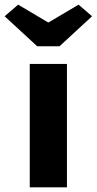

<svg xmlns="http://www.w3.org/2000/svg" viewBox="-45 -806 416 826"><path d="M83 -531H243V0H83ZM-25 -736 33 -786 163 -709 293 -786 351 -736 211 -607H115Z"/></svg>

Font: Lexend Exa HM Xlight
Style: Bold
Weight: 700
Designer: Bonnie Shaver-Troup, Thomas Jockin, Octavio Pardo
Foundry: Lexend
Version: Version 1.091